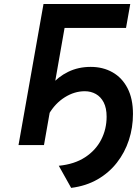

<svg xmlns="http://www.w3.org/2000/svg" viewBox="-20 -720 689 953"><path d="M333.2 212.6 271.8 102.8Q349.4 95.2 402.2 60.7Q455 26.2 482.1 -26.4Q509.2 -79 509.2 -140.8Q509.2 -183.5 494.8 -211.6Q480.3 -239.6 455.7 -253.4Q431.1 -267.2 400.8 -267.2Q349.6 -267.2 301.7 -237.2Q253.8 -207.2 222.6 -153.8L175.8 -195.2Q195.4 -252.1 231.8 -295.6Q268.2 -339 318.5 -363.5Q368.8 -388 430.2 -388Q491.2 -388 538.6 -361.1Q586 -334.3 613 -282.2Q640 -230.1 640 -154.4Q640 -86.9 619.8 -24.9Q599.5 37.2 560.2 87.4Q521 137.6 464.1 170.4Q407.1 203.2 333.2 212.6ZM71.9 0 195.9 -700H626.5L605.5 -581.2H300.5L198.3 0Z"/></svg>

Font: Overpass
Style: Italic
Weight: 400
Italic angle: -10°
Designer: Delve Withrington, Dave Bailey, Thomas Jockin
Foundry: Delve Fonts LLC
Version: Version 4.000